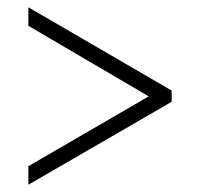

<svg xmlns="http://www.w3.org/2000/svg" viewBox="-20 -622 550 528"><path d="M58 -114 452 -342V-373L58 -602V-551L389 -357L58 -165Z"/></svg>

Font: Noto Serif Myanmar SemiCondensed Light
Style: Regular
Weight: 300
Width: 4
Designer: Ben Mitchell and the Monotype Design Team
Foundry: Monotype Imaging Inc.
Version: Version 2.106